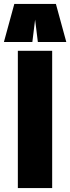

<svg xmlns="http://www.w3.org/2000/svg" viewBox="-69 -959 358 979"><path d="M22 0V-700H197V0ZM-49 -745 4 -939H216L269 -745H124L110 -859L96 -745Z"/></svg>

Font: Georama ExtraCondensed Black
Style: Regular
Weight: 900
Width: 2
Designer: Jean-Baptiste Levee
Foundry: Production Type
Version: Version 1.000